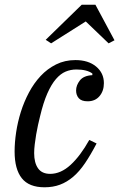

<svg xmlns="http://www.w3.org/2000/svg" viewBox="-20 -783 506 815"><path d="M169 12Q103 12 72.5 -26.5Q42 -65 42 -140Q42 -178 48.5 -221.5Q55 -265 68.5 -308Q82 -351 103 -390.5Q124 -430 152.5 -460.5Q181 -491 218 -509.5Q255 -528 300 -528Q355 -528 388 -500.5Q421 -473 421 -430Q421 -397 402.5 -375Q384 -353 352 -353Q326 -353 314.5 -366Q303 -379 303 -399Q303 -421 319 -441.5Q335 -462 372 -464V-471Q349 -488 304 -488Q280 -488 258.5 -479Q237 -470 217.5 -447.5Q198 -425 181 -386.5Q164 -348 150 -289Q146 -273 141.5 -253Q137 -233 133.5 -212Q130 -191 127.5 -170.5Q125 -150 125 -133Q125 -92 141.5 -68.5Q158 -45 193 -45Q238 -45 279.5 -83Q321 -121 359 -189L390 -174Q365 -126 341 -90.5Q317 -55 290.5 -32.5Q264 -10 234.5 1Q205 12 169 12ZM174 -614 327 -763H385L466 -612L441 -599L344 -692L197 -599Z"/></svg>

Font: IBM Plex Serif
Style: Italic
Weight: 400
Italic angle: -14°
Designer: Mike Abbink, Paul van der Laan, Pieter van Rosmalen
Foundry: Bold Monday
Version: Version 3.001